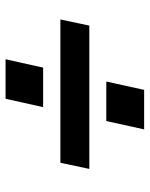

<svg xmlns="http://www.w3.org/2000/svg" viewBox="56 -653 538 690"><g transform="rotate(-90 325.0 -308.0)"><path d="M85 -360H600L578 -256H63ZM235 -195H377L347 -59H205ZM315 -557H457L427 -422H285Z"/></g></svg>

Font: Azeret Mono Medium
Style: Italic
Weight: 500
Italic angle: -12°
Designer: Martin Vácha
Foundry: Displaay
Version: Version 1.000; Glyphs 3.0.3, build 3074